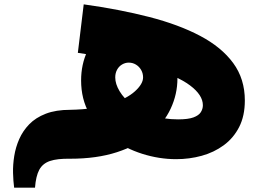

<svg xmlns="http://www.w3.org/2000/svg" viewBox="-20 -730 1196 883"><path d="M45 133Q41 103 40 65.5Q39 28 45.5 -12.5Q52 -53 68.5 -90.5Q85 -128 114.5 -158.5Q144 -189 190.5 -207Q237 -225 303 -225V0Q243 -1 209.5 10.5Q176 22 160.5 51Q145 80 141 133ZM790 2Q712 2 634.5 -22.5Q557 -47 493 -93.5Q429 -140 391 -207Q353 -274 353 -360Q353 -434 382 -495.5Q411 -557 460 -593.5Q509 -630 570 -630Q617 -630 657.5 -609Q698 -588 729.5 -551.5Q761 -515 778.5 -468Q796 -421 796 -369Q796 -297 765 -230.5Q734 -164 672 -112Q610 -60 517.5 -30Q425 0 303 0V-225Q414 -227 488.5 -251.5Q563 -276 600.5 -310Q638 -344 638 -374Q638 -393 629 -408.5Q620 -424 605 -433Q590 -442 572 -442Q556 -442 541.5 -433.5Q527 -425 518.5 -409.5Q510 -394 510 -374Q510 -344 530 -310.5Q550 -277 588 -247.5Q626 -218 679.5 -199.5Q733 -181 799 -181Q845 -181 869.5 -190Q894 -199 903.5 -214Q913 -229 913 -246Q913 -293 853.5 -337.5Q794 -382 667.5 -420Q541 -458 338 -487L365 -710Q530 -687 666 -652Q802 -617 900.5 -565Q999 -513 1052.5 -440Q1106 -367 1106 -268Q1106 -197 1080 -146Q1054 -95 1009 -62Q964 -29 907.5 -13.5Q851 2 790 2Z"/></svg>

Font: Alexandria Black
Style: Regular
Weight: 900
Designer: Mohamed Gaber
Foundry: Kief Type Foundry
Version: Version 5.100